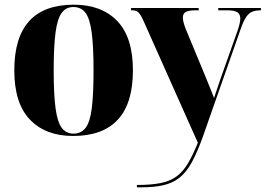

<svg xmlns="http://www.w3.org/2000/svg" viewBox="-20 -570 1133 819"><path d="M292 10Q175 10 108 -59.5Q41 -129 41 -270Q41 -550 295 -550Q413 -550 480 -480.5Q547 -411 547 -270Q547 -129 482.5 -59.5Q418 10 292 10ZM294 0Q326 0 345 -24.5Q364 -49 371.5 -108Q379 -167 379 -270Q379 -373 371 -432Q363 -491 344.5 -515.5Q326 -540 293 -540Q262 -540 243.5 -515.5Q225 -491 217 -432Q209 -373 209 -270Q209 -167 217 -108Q225 -49 243.5 -24.5Q262 0 294 0ZM564 219Q624 219 664.5 211Q705 203 732.5 183Q760 163 781 128Q802 93 824 39L593 -479Q581 -506 571.5 -516Q562 -526 546 -526H539V-536H827L828 -526H815Q785 -526 772.5 -519Q760 -512 760 -495Q760 -478 772 -447L857 -242Q869 -213 877 -192.5Q885 -172 893 -152Q900 -174 907 -193.5Q914 -213 920 -232L994 -441Q1005 -474 1005 -491Q1005 -510 992 -518Q979 -526 949 -526H911V-536H1093V-526H1090Q1058 -526 1041 -510.5Q1024 -495 1009 -453L845 14Q821 81 797.5 123.5Q774 166 745 188.5Q716 211 677 220Q638 229 584 229H564Z"/></svg>

Font: Noto Serif Display SemiCondensed ExtraBold
Style: Regular
Weight: 800
Width: 4
Designer: Monotype Design Team
Foundry: Monotype Imaging Inc.
Version: Version 2.009